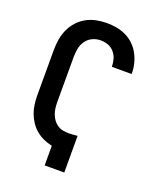

<svg xmlns="http://www.w3.org/2000/svg" viewBox="-138 -832 775 920"><g transform="rotate(20 250.0 -371.5)"><path d="M200 0V-100Q177 -105 156 -114.5Q135 -124 117.5 -138.5Q100 -153 87 -172.5Q74 -192 66 -213.5Q58 -235 55 -258Q52 -281 52 -304V-535Q52 -562 56.5 -589Q61 -616 72 -640.5Q83 -665 101.5 -685.5Q120 -706 143.5 -719Q167 -732 193.5 -737.5Q220 -743 247 -743Q273 -743 298 -738.5Q323 -734 346 -723Q369 -712 387.5 -694Q406 -676 418 -653.5Q430 -631 436 -606Q442 -581 442 -556Q442 -556 442 -555.5Q442 -555 442 -554H341Q341 -554 341 -554.5Q341 -555 341 -555Q341 -575 335.5 -593.5Q330 -612 317 -627Q304 -642 285.5 -648.5Q267 -655 247 -655Q226 -655 206 -645.5Q186 -636 173.5 -618Q161 -600 157 -578.5Q153 -557 153 -535V-304Q153 -289 155 -274Q157 -259 162.5 -244.5Q168 -230 177 -218Q186 -206 199 -197.5Q212 -189 227 -186.5Q242 -184 257 -184Q268 -184 278.5 -185Q289 -186 300 -187V0Z"/></g></svg>

Font: Zed Sans Semibold
Style: Regular
Weight: 600
Designer: Belleve Invis
Foundry: Belleve Invis
Version: Version 1.0.0; ttfautohint (v1.8.4)